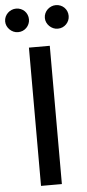

<svg xmlns="http://www.w3.org/2000/svg" viewBox="-94 -971 458 1006"><g transform="rotate(-5 135.0 -468.5)"><path d="M79.9 -727.3H189.6V0H79.9ZM176.5 -874.6Q176.5 -887.8 181.6 -899.1Q186.8 -910.5 195.5 -918.9Q204.2 -927.2 215.6 -932Q226.9 -936.8 239.3 -936.8Q252.8 -936.8 264.2 -932Q275.6 -927.2 283.9 -918.9Q292.3 -910.5 297.1 -899.1Q301.8 -887.8 301.8 -874.6Q301.8 -862.2 297.1 -851Q292.3 -839.8 283.9 -831.3Q275.6 -822.8 264.2 -817.8Q252.8 -812.9 239.3 -812.9Q226.9 -812.9 215.6 -817.8Q204.2 -822.8 195.5 -831.3Q186.8 -839.8 181.6 -851Q176.5 -862.2 176.5 -874.6ZM-32.3 -874.6Q-32.3 -887.8 -27.2 -899.1Q-22 -910.5 -13.3 -918.9Q-4.6 -927.2 6.7 -932Q18.1 -936.8 30.5 -936.8Q44 -936.8 55.4 -932Q66.8 -927.2 75.1 -918.9Q83.5 -910.5 88.2 -899.1Q93 -887.8 93 -874.6Q93 -862.2 88.2 -851Q83.5 -839.8 75.1 -831.3Q66.8 -822.8 55.4 -817.8Q44 -812.9 30.5 -812.9Q18.1 -812.9 6.7 -817.8Q-4.6 -822.8 -13.3 -831.3Q-22 -839.8 -27.2 -851Q-32.3 -862.2 -32.3 -874.6Z"/></g></svg>

Font: Cannonade Med
Style: Regular
Weight: 500
Designer: Rasmus Andersson
Foundry: rsms
Version: Version 3.012;git-f93a4a705